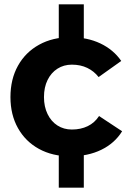

<svg xmlns="http://www.w3.org/2000/svg" viewBox="-20 -713 640 882"><path d="M250 -693H365V-478H250ZM250 -67H365V149H250ZM433 -359Q412 -386 381 -401Q350 -416 310 -416Q273 -416 244 -397.5Q215 -379 198.5 -345.5Q182 -312 182 -267Q182 -223 198.5 -189Q215 -155 244 -136.5Q273 -118 310 -118Q351 -118 383 -133.5Q415 -149 435 -180L541 -110Q507 -55 445.5 -25Q384 5 303 5Q221 5 159 -29Q97 -63 62.5 -124.5Q28 -186 28 -267Q28 -349 62.5 -411Q97 -473 159.5 -507.5Q222 -542 303 -542Q381 -542 441 -513.5Q501 -485 537 -433Z"/></svg>

Font: Alexandria SemiBold
Style: Regular
Weight: 600
Designer: Mohamed Gaber
Foundry: Kief Type Foundry
Version: Version 5.100